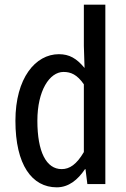

<svg xmlns="http://www.w3.org/2000/svg" viewBox="-20 -788 540 822"><path d="M223 14C274 14 313 -18 344 -64H346L354 0H431V-768H339V-592L342 -497C308 -538 277 -556 232 -556C132 -556 46 -454 46 -271C46 -82 117 14 223 14ZM244 -64C178 -64 140 -138 140 -271C140 -400 192 -480 252 -480C283 -480 310 -469 339 -427V-137C308 -84 278 -64 244 -64Z"/></svg>

Font: Noto Sans Mono CJK HK
Style: Regular
Weight: 400
Designer: Ryoko NISHIZUKA 西塚涼子 (kana, bopomofo & ideographs); Paul D. Hunt (Latin, Greek & Cyrillic); Sandoll Communications 산돌커뮤니
Foundry: Adobe
Version: Version 2.004;hotconv 1.0.118;makeotfexe 2.5.65603